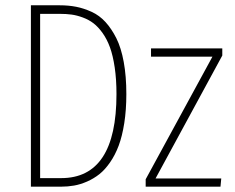

<svg xmlns="http://www.w3.org/2000/svg" viewBox="-20 -702 885 722"><path d="M204.1 -682.1Q237.8 -682.1 266.4 -676.5Q294.9 -670.9 324.5 -657.5Q354 -644 376.7 -619.1Q399.4 -594.2 417.5 -558.3Q435.5 -522.5 445.3 -469Q455.1 -415.5 455.1 -348.1Q455.1 -288.6 447.3 -239Q439.5 -189.5 426.3 -154.3Q413.1 -119.1 394 -91.6Q375 -64 353.8 -47.1Q332.5 -30.3 307.4 -19.3Q282.2 -8.3 258.5 -4.2Q234.9 0 209 0H96.2V-682.1ZM205.1 -649.9H130.9V-32.2H210Q418 -32.2 418 -348.1Q418 -403.3 411.4 -448Q404.8 -492.7 393.6 -523.7Q382.3 -554.7 365.7 -577.9Q349.1 -601.1 331.5 -614.5Q314 -627.9 291.5 -636.2Q269 -644.5 249 -647.2Q229 -649.9 205.1 -649.9ZM815.9 -520V-493.2L564.9 -30.8H812L809.1 0H527.8V-27.8L778.8 -488.8H547.9V-520Z"/></svg>

Font: Fira Sans Compressed UltraLight
Style: Regular
Weight: 200
Width: 1
Designer: Carrois Corporate & Edenspiekermann AG
Foundry: Carrois Corporate GbR & Edenspiekermann AG
Version: Version 4.203;PS 004.203;hotconv 1.0.88;makeotf.lib2.5.64775